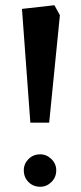

<svg xmlns="http://www.w3.org/2000/svg" viewBox="-20 -710 309 734"><path d="M96 -241 64 -676 188 -690 209 -652 168 -241ZM134 4Q107 4 89 -14Q71 -32 71 -59Q71 -84 89 -102Q107 -120 134 -120Q158 -120 176.5 -102Q195 -84 195 -59Q195 -32 176.5 -14Q158 4 134 4Z"/></svg>

Font: Kreon Light Medium
Style: Regular
Weight: 500
Version: Version 2.002